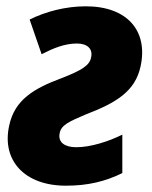

<svg xmlns="http://www.w3.org/2000/svg" viewBox="-20 -579 482 609"><path d="M189 10C260 10 315 -4 368 -30V-152C324 -130 267 -112 222 -112C186 -112 164 -127 169 -155C173 -182 198 -193 252 -216C346 -252 409 -288 426 -369C450 -480 385 -559 252 -559C188 -559 124 -542 74 -517L112 -407C147 -425 184 -441 224 -441C257 -441 275 -424 269 -397C264 -371 239 -356 175 -331C89 -299 26 -263 9 -180C-15 -70 58 10 189 10Z"/></svg>

Font: Noto Sans SemiCondensed ExtraBold
Style: Italic
Weight: 800
Width: 4
Italic angle: -12°
Designer: Monotype Design Team
Foundry: Monotype Imaging Inc.
Version: Version 2.013